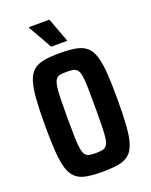

<svg xmlns="http://www.w3.org/2000/svg" viewBox="-164 -977 840 1071"><g transform="rotate(-20 256.0 -441.5)"><path d="M256 8Q199 8 160.5 1Q122 -6 98.5 -26.5Q75 -47 62.5 -86Q50 -125 45.5 -188Q41 -251 41 -344Q41 -437 45.5 -500Q50 -563 62.5 -602Q75 -641 98.5 -661.5Q122 -682 160.5 -689Q199 -696 256 -696Q312 -696 350.5 -689Q389 -682 413 -661.5Q437 -641 449.5 -602Q462 -563 466.5 -500Q471 -437 471 -344Q471 -251 466.5 -188Q462 -125 449.5 -86Q437 -47 413 -26.5Q389 -6 350.5 1Q312 8 256 8ZM256 -103Q279 -103 294.5 -106Q310 -109 319.5 -121Q329 -133 333 -159Q337 -185 338 -230Q339 -275 339 -344Q339 -413 338 -458Q337 -503 333 -529Q329 -555 319.5 -567Q310 -579 294.5 -582Q279 -585 256 -585Q232 -585 217 -582Q202 -579 193 -567Q184 -555 179.5 -529Q175 -503 174 -458Q173 -413 173 -344Q173 -275 174 -230Q175 -185 179.5 -159Q184 -133 193 -121Q202 -109 217 -106Q232 -103 256 -103ZM224 -746 145 -885V-891H266L318 -751V-746Z"/></g></svg>

Font: Saira Condensed
Style: Bold
Weight: 700
Width: 3
Designer: Hector Gatti with collaboration of the Omnibus-Type team
Foundry: Omnibus-Type
Version: Version 1.101